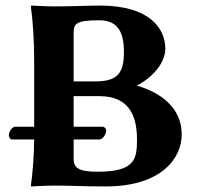

<svg xmlns="http://www.w3.org/2000/svg" viewBox="-20 -668 715 691"><path d="M177 -645C143 -645 93 -648 93 -648L91 -645C99 -588 103 -520 103 -445V-212H35C23 -212 12 -194 12 -182C12 -174 15 -166 25 -166H103C102 -104 98 -46 91 0L92 3C92 3 142 0 177 0C249 0 272 3 361 3C560 3 634 -98 634 -184C634 -280 559 -335 472 -360C523 -385 575 -438 575 -493C575 -560 525 -648 339 -648C304 -648 240 -645 177 -645ZM245 -166H337C350 -166 362 -185 362 -197C362 -204 358 -212 347 -212H245V-322H338C455 -322 473 -236 473 -165C473 -96 466 -50 332 -50C262 -50 245 -64 245 -97ZM245 -550C245 -583 255 -595 336 -595C392 -595 426 -568 426 -481C426 -408 406 -375 323 -375H245Z"/></svg>

Font: Libertinus Sans
Style: Bold
Weight: 700
Designer: Philipp H. Poll, Khaled Hosny
Foundry: Caleb Maclennan
Version: Version 7.050;RELEASE